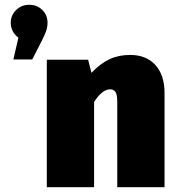

<svg xmlns="http://www.w3.org/2000/svg" viewBox="-20 -784 746 804"><path d="M179 -689Q179 -671 173.5 -655Q168 -639 156 -615L115 -535H36L57 -626Q25 -651 25 -689Q25 -720 47.5 -742Q70 -764 102 -764Q135 -764 157 -742.5Q179 -721 179 -689ZM669 -394V0H471V-358Q471 -388 463.5 -399Q456 -410 441 -410Q408 -410 374 -357V0H176V-534H349L363 -479Q400 -518 438.5 -536Q477 -554 525 -554Q592 -554 630.5 -512Q669 -470 669 -394Z"/></svg>

Font: Fira Sans Black
Style: Regular
Weight: 900
Designer: Carrois Corporate & Edenspiekermann AG
Foundry: Carrois Corporate GbR & Edenspiekermann AG
Version: Version 4.203